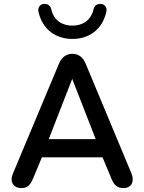

<svg xmlns="http://www.w3.org/2000/svg" viewBox="-20 -953 738 981"><path d="M88 8C117 8 133 -3 149 -41L194 -149H504L549 -41C562 -8 579 9 613 8C652 7 668 -26 652 -66L418 -627C403 -663 379 -678 350 -678C321 -678 296 -663 281 -627L46 -66C28 -24 48 7 88 8ZM349 -550 469 -242H229ZM350 -754C434 -754 502 -801 523 -891C529 -915 515 -931 497 -933C473 -935 462 -921 458 -906C444 -845 398 -822 350 -822C302 -822 255 -845 242 -906C238 -921 227 -935 203 -933C185 -931 171 -915 177 -891C198 -801 266 -754 350 -754Z"/></svg>

Font: SN Pro Medium
Style: Regular
Weight: 500
Designer: Tobias Whetton
Foundry: Supernotes
Version: Version 1.003;Glyphs 3.3 (3324)